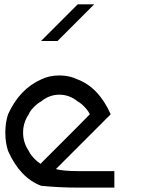

<svg xmlns="http://www.w3.org/2000/svg" viewBox="-20 -853 707 873"><path d="M333.3 0Q248.3 0 166.7 -8.3Q70.8 -45 16.7 -166.7Q4.2 -204.2 4.2 -250Q4.2 -295.8 16.7 -333.3Q68.3 -447.5 166.7 -491.7Q204.2 -510 250 -510Q295.8 -510 333.3 -491.7Q429.2 -455 483.3 -333.3L234.2 -84.2Q269.2 -75 333.3 -75H500V0ZM166.7 -107.5V-110.8Q196.7 -140.8 333.3 -277.5L388.3 -333.3Q382.5 -347.5 365.8 -365.4Q349.2 -383.3 333.3 -391.7Q295.8 -422.5 250 -422.5Q204.2 -422.5 166.7 -391.7Q150.8 -383.3 133.3 -365.4Q115.8 -347.5 110.8 -333.3Q85 -295.8 85 -250Q85 -204.2 110.8 -166.7Q116.7 -152.5 133.8 -134.2Q150.8 -115.8 166.7 -107.5ZM408.3 -833.3Q340.8 -765 241.7 -666.7H166.7L333.3 -833.3Z"/></svg>

Font: 0xA000-Mono
Style: Mono
Weight: 400
Version: Version 0.1